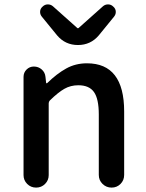

<svg xmlns="http://www.w3.org/2000/svg" viewBox="-20 -852 663 872"><path d="M86.9 -56.6V-502.9Q86.9 -522.5 100.6 -536.1Q114.3 -549.8 133.8 -549.8Q154.3 -549.8 169.4 -536.6Q184.6 -523.4 186.5 -502.9L189.5 -475.6Q190.4 -473.6 191.9 -473.6Q193.4 -473.6 194.3 -474.6Q238.3 -517.6 280.8 -541Q323.2 -564.5 375 -564.5Q543.9 -564.5 543.9 -345.7V-57.6Q543.9 -33.2 527.3 -16.6Q510.7 0 486.8 0Q462.9 0 445.8 -16.6Q428.7 -33.2 428.7 -57.6V-332Q428.7 -403.3 406.7 -434.1Q384.8 -464.8 335.9 -464.8Q300.8 -464.8 272.5 -448.7Q244.1 -432.6 206.1 -395.5Q201.2 -389.6 201.2 -382.8V-56.6Q201.2 -33.2 184.6 -16.6Q168 0 144 0Q120.1 0 103.5 -16.6Q86.9 -33.2 86.9 -56.6ZM334 -647.5Q276.4 -647.5 239.3 -691.4L169.9 -776.4Q162.1 -786.1 162.1 -797.9Q162.1 -812.5 173.8 -822.3Q183.6 -832 197.3 -832Q210.9 -832 220.7 -823.2L330.1 -725.6Q332 -723.6 334 -723.6Q335.9 -723.6 337.9 -725.6L447.3 -823.2Q457 -832 470.7 -832Q484.4 -832 494.1 -822.3Q505.9 -812.5 505.9 -797.9Q505.9 -786.1 498 -776.4L428.7 -691.4Q391.6 -647.5 334 -647.5Z"/></svg>

Font: Gen Jyuu Gothic Medium
Style: Regular
Weight: 500
Designer: [Source Han Sans]
Ryoko NISHIZUKA  (kana & ideographs); Paul D. Hunt (Latin, Greek & Cyrillic); Wenlong ZHANG  (bopomofo
Version: Version 1.002.20150607